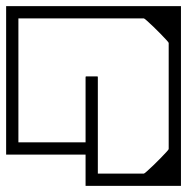

<svg xmlns="http://www.w3.org/2000/svg" viewBox="-40 -504 610 626"><path d="M550 -128H510Q510 -155.5 510 -172Q510 -188.5 510 -203.8Q510 -219 510 -243Q510 -243 510 -243Q510 -243 510 -243Q510 -243 510 -243Q510 -243 510 -243Q510 -268 510 -281Q510 -294 510 -302.8Q510 -311.5 510 -323.2Q510 -335 510 -358H550ZM-20 -128V-358H20Q20 -335 20 -323.2Q20 -311.5 20 -302.8Q20 -294 20 -281Q20 -268 20 -243Q20 -243 20 -243Q20 -243 20 -243Q20 -243 20 -243Q20 -243 20 -243Q20 -219 20 -203.8Q20 -188.5 20 -172Q20 -155.5 20 -128ZM550 -205H510V-364Q510 -365.5 502.2 -374Q494.5 -382.5 483 -394.2Q471.5 -406 459.5 -417.5Q447.5 -429 439 -436.5Q430.5 -444 429 -444Q429 -444 429 -444Q429 -444 429 -444Q429 -444 429 -444Q429 -444 411.8 -444Q394.5 -444 369 -444Q343.5 -444 318 -444Q292.5 -444 275.2 -444Q258 -444 258 -444Q258 -454 258 -464.2Q258 -474.5 258 -484Q258 -484 258 -484Q258 -484 258 -484Q258 -484 258 -484Q258 -484 258 -484Q258 -484 258 -484Q261.5 -484 284 -484Q306.5 -484 339.8 -484Q373 -484 409.2 -484Q445.5 -484 477.5 -484Q509.5 -484 529.8 -484Q550 -484 550 -484Q550 -484 550 -484Q550 -484 550 -484Q550 -484 550 -484Q550 -484 550 -484Q550 -484 550 -463.8Q550 -443.5 550 -411.8Q550 -380 550 -344.5Q550 -309 550 -277.2Q550 -245.5 550 -225.2Q550 -205 550 -205ZM-20 -205Q-20 -205 -20 -225.2Q-20 -245.5 -20 -277.2Q-20 -309 -20 -344.5Q-20 -380 -20 -411.8Q-20 -443.5 -20 -463.8Q-20 -484 -20 -484Q-20 -484 -20 -484Q-20 -484 -20 -484Q-20 -484 -20 -484Q-20 -484 -20 -484Q-20 -484 1 -484Q22 -484 55.2 -484Q88.5 -484 126 -484Q163.5 -484 196.8 -484Q230 -484 251 -484Q272 -484 272 -484Q272 -484 272 -484Q272 -484 272 -484Q272 -484 272 -484Q272 -484 272 -484Q272 -484 272 -484Q272 -474.5 272 -464.2Q272 -454 272 -444Q272 -444 253.8 -444Q235.5 -444 206.8 -444Q178 -444 146 -444Q114 -444 85.2 -444Q56.5 -444 38.2 -444Q20 -444 20 -444Q20 -444 20 -444Q20 -444 20 -444Q20 -444 20 -444Q20 -444 20 -444Q20 -444 20 -444Q20 -444 20 -444Q20 -444 20 -444Q20 -444 20 -444Q20 -444 20 -444Q20 -444 20 -444Q20 -444 20 -444Q20 -444 20 -444Q20 -444 20 -444Q20 -444 20 -426.8Q20 -409.5 20 -382.2Q20 -355 20 -324.5Q20 -294 20 -266.8Q20 -239.5 20 -222.2Q20 -205 20 -205ZM-20 -279H20Q20 -279 20 -254.8Q20 -230.5 20 -195Q20 -159.5 20 -124Q20 -88.5 20 -64.2Q20 -40 20 -40Q20 -40 20 -40Q20 -40 20 -40Q20 -40 20 -40Q20 -40 20 -40Q20 -40 20 -40Q20 -40 20 -40Q20 -40 20 -40Q20 -40 20 -40Q20 -40 20 -40Q20 -40 20 -40Q20 -40 20 -40Q20 -40 20 -40Q20 -40 20 -40Q20 -40 38.2 -40Q56.5 -40 85.2 -40Q114 -40 146.5 -40Q179 -40 207.8 -40Q236.5 -40 254.8 -40Q273 -40 273 -40Q273 -30.5 273 -20.2Q273 -10 273 0Q273 0 273 0Q273 0 273 0Q273 0 273 0Q273 0 251.8 0Q230.5 0 197.2 0Q164 0 126.5 0Q89 0 55.8 0Q22.5 0 1.2 0Q-20 0 -20 0Q-20 0 -20 0Q-20 0 -20 0Q-20 0 -20 0Q-20 0 -20 0Q-20 0 -20 -20.2Q-20 -40.5 -20 -72.2Q-20 -104 -20 -139.5Q-20 -175 -20 -206.8Q-20 -238.5 -20 -258.8Q-20 -279 -20 -279ZM243 -33Q241 -33 240.2 -33.2Q239.5 -33.5 239.2 -34.2Q239 -35 239 -37Q239 -37 239 -37Q239 -37 239 -37Q239 -37 239 -37Q239 -37 239 -37Q239 -37 239 -37Q239 -37 239 -52.5Q239 -68 239 -92.2Q239 -116.5 239 -144Q239 -171.5 239 -195.8Q239 -220 239 -235.5Q239 -251 239 -251Q239 -253 239.2 -253.8Q239.5 -254.5 240.2 -254.8Q241 -255 243 -255Q243 -255 251 -255Q259 -255 267 -255Q275 -255 275 -255Q277 -255 277.8 -254.8Q278.5 -254.5 278.8 -253.8Q279 -253 279 -251Q279 -251 279 -235.5Q279 -220 279 -195.8Q279 -171.5 279 -144Q279 -116.5 279 -92.2Q279 -68 279 -52.5Q279 -37 279 -37Q279 -37 279 -37Q279 -37 279 -37Q279 -37 279 -37Q279 -37 279 -37Q279 -37 279 -37Q279 -34 278.5 -33.5Q278 -33 275 -33Q275 -33 267 -33Q259 -33 251 -33Q243 -33 243 -33ZM550 -268V102Q550 102 534.5 102Q519 102 496.2 102Q473.5 102 450.5 102Q427.5 102 411.2 102Q395 102 394 102Q394 102 394 102Q394 102 394 102Q394 102 394 102Q394 102 394 102Q394 102 394 102Q394 102 394 102Q394 102 394 102Q394 102 394 102Q394 102 394 102Q394 102 394 102Q394 102 394 102Q393 102 377 102Q361 102 338 102Q315 102 292.2 102Q269.5 102 254.2 102Q239 102 239 102V-40H279V62Q279 62 279 62Q279 62 279 62Q279 62 279 62Q279 62 294.2 62Q309.5 62 331.8 62Q354 62 376.2 62Q398.5 62 413.8 62Q429 62 429 62Q430.5 62 439 54.5Q447.5 47 459.5 35.5Q471.5 24 483 12.2Q494.5 0.5 502.2 -8Q510 -16.5 510 -18V-268Z"/></svg>

Font: Honk
Style: Regular
Weight: 400
Designer: Noopur Datye & Yesha Goshar
Foundry: Ek Type
Version: Version 1.000